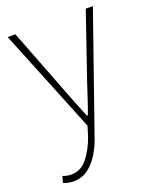

<svg xmlns="http://www.w3.org/2000/svg" viewBox="-143 -609 755 936"><g transform="rotate(-20 234.0 -141.5)"><path d="M74 244Q61 244 47 241Q33 238 23 233L32 200Q40 204 52 206.5Q64 209 76 209Q126 209 160 166.5Q194 124 216 61L231 12L13 -527H53L186 -183Q199 -149 214.5 -109.5Q230 -70 245 -35H250Q263 -70 276 -109.5Q289 -149 300 -183L418 -527H455L245 74Q232 115 209 154Q186 193 153 218.5Q120 244 74 244Z"/></g></svg>

Font: Noto Sans HK Thin
Style: Regular
Weight: 100
Designer: Ryoko NISHIZUKA 西塚涼子 (kana, bopomofo & ideographs); Paul D. Hunt (Latin, Greek & Cyrillic); Sandoll Communications 산돌커뮤니
Foundry: Adobe
Version: Version 2.004-H2;hotconv 1.0.118;makeotfexe 2.5.65603